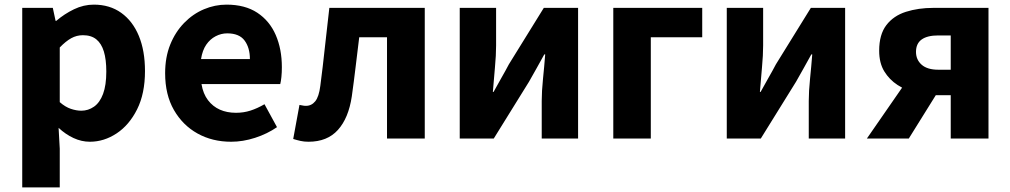

<svg xmlns="http://www.w3.org/2000/svg" viewBox="-20 -598 4362 829"><path d="M76 211V-564H208L220 -508H223Q258 -538 299.5 -558Q341 -578 385 -578Q454 -578 503.5 -542.5Q553 -507 579.5 -443Q606 -379 606 -291Q606 -194 572 -126Q538 -58 483.5 -22Q429 14 368 14Q332 14 297.5 -2Q263 -18 233 -46L238 44V211ZM331 -120Q361 -120 386 -137.5Q411 -155 425 -192.5Q439 -230 439 -289Q439 -341 428.5 -375.5Q418 -410 396 -428Q374 -446 338 -446Q311 -446 287.5 -433Q264 -420 238 -393V-157Q262 -136 286 -128Q310 -120 331 -120Z M978 14Q897 14 833 -21.5Q769 -57 731 -123Q693 -189 693 -282Q693 -351 715 -405.5Q737 -460 775 -499Q813 -538 860.5 -558Q908 -578 958 -578Q1038 -578 1091 -543Q1144 -508 1170.5 -447Q1197 -386 1197 -308Q1197 -285 1195 -265.5Q1193 -246 1190 -235H850Q857 -193 878 -165.5Q899 -138 929.5 -124.5Q960 -111 999 -111Q1032 -111 1061.5 -120.5Q1091 -130 1122 -148L1176 -49Q1134 -20 1081.5 -3Q1029 14 978 14ZM848 -343H1059Q1059 -392 1036 -423Q1013 -454 961 -454Q935 -454 911 -441.5Q887 -429 870.5 -405Q854 -381 848 -343Z M1312 14Q1293 14 1277.5 10.5Q1262 7 1246 2L1273 -145Q1280 -144 1286.5 -142.5Q1293 -141 1301 -141Q1325 -141 1341 -160.5Q1357 -180 1363 -227Q1374 -311 1383 -396Q1392 -481 1402 -564H1814V0H1651V-437H1531Q1523 -373 1515.5 -309.5Q1508 -246 1499 -182Q1485 -88 1439 -37Q1393 14 1312 14Z M1965 0V-564H2122V-402Q2122 -360 2117 -306.5Q2112 -253 2108 -201H2111Q2125 -227 2144.5 -261Q2164 -295 2177 -320L2328 -564H2476V0H2319V-162Q2319 -204 2324.5 -257.5Q2330 -311 2334 -363H2330Q2316 -338 2297 -303.5Q2278 -269 2264 -245L2112 0Z M2628 0V-564H3012V-437H2790V0Z M3118 0V-564H3275V-402Q3275 -360 3270 -306.5Q3265 -253 3261 -201H3264Q3278 -227 3297.5 -261Q3317 -295 3330 -320L3481 -564H3629V0H3472V-162Q3472 -204 3477.5 -257.5Q3483 -311 3487 -363H3483Q3469 -338 3450 -303.5Q3431 -269 3417 -245L3265 0Z M4085 0V-187H4020Q3978 -187 3934.5 -197.5Q3891 -208 3855.5 -231Q3820 -254 3798 -290Q3776 -326 3776 -379Q3776 -449 3807 -489.5Q3838 -530 3891.5 -547Q3945 -564 4010 -564H4248V0ZM4031 -297H4085V-445H4031Q3984 -445 3959.5 -427.5Q3935 -410 3935 -374Q3935 -340 3959.5 -318.5Q3984 -297 4031 -297ZM3723 0 3912 -273 4046 -228 3904 0Z"/></svg>

Font: Noto Sans JP ExtraBold
Style: Regular
Weight: 800
Designer: Ryoko NISHIZUKA  (kana, bopomofo & ideographs); Paul D. Hunt (Latin, Greek & Cyrillic); Sandoll Communications , Soo-you
Foundry: Adobe
Version: Version 2.004-H2;hotconv 1.0.118;makeotfexe 2.5.65603